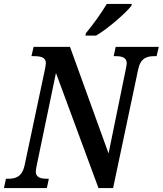

<svg xmlns="http://www.w3.org/2000/svg" viewBox="-39 -951 823 971"><path d="M393 -771H447C508 -807 596 -884 625 -921L628 -931H501C473 -884 429 -823 396 -784ZM-19 0H198L208 -47H200C168 -47 142 -53 142 -83C142 -89 144 -100 147 -116L244 -582L459 0H533L660 -601C672 -658 705 -667 742 -667H753L764 -714H546L536 -667H545C576 -667 602 -661 602 -631C602 -624 599 -611 597 -600L510 -175L315 -714H131L120 -667H132C168 -667 193 -661 193 -631C193 -624 190 -613 188 -599L85 -113C72 -56 39 -47 2 -47H-9Z"/></svg>

Font: Noto Serif Condensed SemiBold
Style: Italic
Weight: 600
Width: 3
Italic angle: -12°
Designer: Monotype Design Team
Foundry: Monotype Imaging Inc.
Version: Version 2.014